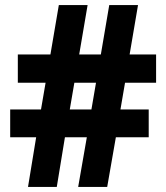

<svg xmlns="http://www.w3.org/2000/svg" viewBox="-20 -734 650 754"><path d="M471 -409H593V-520H489L522 -714H409L376 -520H291L324 -714H211L178 -520H50V-409H159L141 -304H20V-195H122L90 0H203L235 -195H321L287 0H401L435 -195H564V-304H453ZM254 -304 272 -409H357L339 -304Z"/></svg>

Font: Noto Sans Thai Looped SemiCondensed ExtraBold
Style: Regular
Weight: 800
Width: 4
Designer: Sasikarn Vongin, Ben Mitchell
Foundry: The Fontpad Ltd
Version: Version 1.001